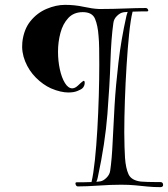

<svg xmlns="http://www.w3.org/2000/svg" viewBox="-20 -585 692 791"><path d="M642 186Q612 186 587.5 183.5Q563 181 537.5 178.5Q512 176 479 176Q437 176 387 179.5Q337 183 301 183Q294 183 291.5 174.5Q289 166 296 166Q301 166 319.5 166Q338 166 357 165Q365 131 371 74Q377 17 381 -51.5Q385 -120 387 -190Q389 -260 389 -319Q389 -356 388.5 -386.5Q388 -417 386 -437Q383 -480 371.5 -507.5Q360 -535 321 -535Q284 -535 261.5 -511Q239 -487 229 -449.5Q219 -412 219 -372Q219 -334 226.5 -299.5Q234 -265 247.5 -243Q261 -221 278 -221Q285 -221 293 -226Q300 -231 306.5 -237.5Q313 -244 321 -250Q323 -252 325 -252Q329 -252 329 -243Q329 -238 326.5 -231.5Q324 -225 318 -220Q313 -216 298.5 -210Q284 -204 261 -204Q247 -204 229 -208Q211 -212 190 -221Q157 -236 128 -265Q99 -294 83.5 -332.5Q68 -371 72 -411Q78 -464 105.5 -498Q133 -532 172 -548.5Q211 -565 248 -565Q288 -565 324.5 -557Q361 -549 387 -548H402Q444 -548 494 -550Q544 -552 580 -552Q587 -552 590 -545Q593 -538 585 -538Q580 -538 562.5 -538Q545 -538 526 -537V-536Q518 -504 512 -445.5Q506 -387 501.5 -315.5Q497 -244 494.5 -171.5Q492 -99 492 -39Q492 -7 493 20Q494 47 495 65Q498 108 509.5 133Q521 158 560 163Q571 164 587.5 164.5Q604 165 619 165Q634 165 640 165Q652 165 652 177Q652 185 642 186ZM377 164Q382 163 386.5 163Q391 163 394 162Q406 160 419 147Q432 134 434 118Q441 70 444 1.5Q447 -67 452 -150.5Q457 -234 468 -328Q479 -422 501 -520Q502 -525 503.5 -528.5Q505 -532 506 -536Q500 -535 495 -535Q490 -535 487 -534Q475 -532 462 -519.5Q449 -507 447 -490Q438 -427 435 -331Q432 -235 422.5 -114.5Q413 6 383 145Q382 150 380.5 155Q379 160 377 164Z"/></svg>

Font: Kings
Style: Regular
Weight: 400
Designer: Robert E. Leuschke
Foundry: Robert E. Leuschke
Version: Version 1.010; ttfautohint (v1.8.3)